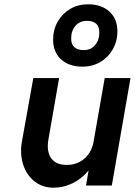

<svg xmlns="http://www.w3.org/2000/svg" viewBox="-20 -863 627 893"><path d="M526 -718Q526 -671 504.5 -633.5Q483 -596 446.5 -574.5Q410 -553 364 -553Q301 -553 264 -587Q227 -621 227 -678Q227 -725 248.5 -762.5Q270 -800 306.5 -821.5Q343 -843 390 -843Q452 -843 489 -809Q526 -775 526 -718ZM311 -684Q311 -630 370 -630Q402 -630 422 -653Q442 -676 442 -712Q442 -766 384 -766Q351 -766 331 -743Q311 -720 311 -684ZM206 -219Q195 -161 217 -128.5Q239 -96 290 -96Q337 -96 370 -123Q403 -150 414 -197L467 -500H587L500 0H380L392 -70Q360 -31 317 -10.5Q274 10 230 10Q176 10 139 -20.5Q102 -51 87 -100Q72 -149 82 -205L135 -500H255Z"/></svg>

Font: Overused Grotesk SemiBold
Style: Italic
Weight: 600
Italic angle: -10°
Version: Version 0.003